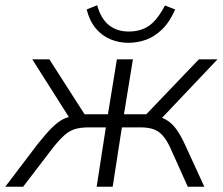

<svg xmlns="http://www.w3.org/2000/svg" viewBox="-54 -711 848 731"><path d="M-34 0 89 -162Q121 -202 143.5 -224.5Q166 -247 186 -257Q206 -267 231 -270L216 -253L69 -485H134L268 -276H357L391 -485H452L418 -276H503L703 -485H774L554 -253L520 -271Q554 -269 577 -256Q600 -243 617 -219.5Q634 -196 650 -161L724 0H661L594 -149Q580 -179 564.5 -196Q549 -213 529 -219.5Q509 -226 482 -226H410L375 0H314L349 -226H283Q253 -226 231.5 -219.5Q210 -213 191 -196Q172 -179 148 -149L34 0ZM434 -548Q400 -548 367.5 -561Q335 -574 311 -602.5Q287 -631 276 -675L316 -691Q330 -640 360.5 -615.5Q391 -591 436 -591Q482 -591 513.5 -613Q545 -635 574 -690L613 -675Q592 -627 563 -599Q534 -571 501.5 -559.5Q469 -548 434 -548Z"/></svg>

Font: Nunito Sans 12pt Light
Style: Italic
Weight: 300
Italic angle: -9°
Designer: Vernon Adams
Foundry: Vernon Adams
Version: Version 3.101;gftools[0.9.27]